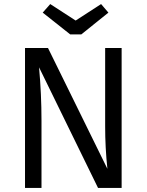

<svg xmlns="http://www.w3.org/2000/svg" viewBox="-20 -924 721 944"><path d="M578 0H462L172 -593Q184 -461 184 -332V0H103V-688H216L508 -94Q497 -198 497 -303V-688H578ZM513 -862 380 -755H325L190 -862L227 -904L352 -823L477 -904Z"/></svg>

Font: FiraSans
Style: Regular
Weight: 350
Designer: Carrois Corporate & Edenspiekermann AG
Foundry: Carrois Corporate GbR & Edenspiekermann AG
Version: Version 3.106;PS 003.106;hotconv 1.0.70;makeotf.lib2.5.58329